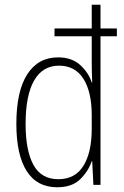

<svg xmlns="http://www.w3.org/2000/svg" viewBox="-20 -780 525 810"><path d="M221 10Q136 10 92.5 -58.5Q49 -127 49 -257Q49 -395 95 -466.5Q141 -538 225 -538Q283 -538 318.5 -505.5Q354 -473 367 -432H369Q368 -454 367.5 -475Q367 -496 367 -516V-627H210V-660H367V-760H404V-660H473V-627H404V0H374L369 -100H367Q353 -58 318.5 -24Q284 10 221 10ZM226 -24Q297 -24 332 -80.5Q367 -137 367 -237V-294Q367 -392 332 -447.5Q297 -503 229 -503Q160 -503 124 -440.5Q88 -378 88 -257Q88 -145 121 -84.5Q154 -24 226 -24Z"/></svg>

Font: Noto Sans Lao Looped Condensed ExtraLight
Style: Regular
Weight: 200
Width: 3
Designer: Mark Frömberg, Ben Mitchell
Foundry: The Fontpad Ltd
Version: Version 1.002; ttfautohint (v1.8.4.7-5d5b)